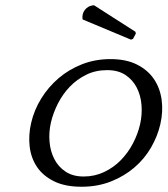

<svg xmlns="http://www.w3.org/2000/svg" viewBox="-20 -700 638 731"><path d="M400.7 -475C362 -475 326 -468.5 292.7 -455.5C259.3 -442.5 229.6 -424.8 203.4 -402.5C177.3 -380.2 155.1 -354.3 137 -325C118.9 -295.7 106.1 -264.7 98.6 -232C91.5 -201.3 89.6 -171.5 92.9 -142.5C96.2 -113.5 105.4 -87.7 120.5 -65C135.6 -42.3 157.2 -24 185.3 -10C213.4 4 248.5 11 290.5 11C331.1 11 368.3 4.3 402.1 -9C435.8 -22.3 465.6 -40 491.3 -62C517.1 -84 538.2 -109.3 554.9 -138C571.5 -166.7 583.3 -196.3 590.4 -227C597.8 -259 599.5 -290 595.4 -320C591.3 -350 581.4 -376.5 565.7 -399.5C550 -422.5 528.4 -440.8 500.9 -454.5C473.4 -468.2 440 -475 400.7 -475ZM298.5 -28C271.1 -28 248.2 -34.2 229.7 -46.5C211.2 -58.8 196.9 -74.8 186.8 -94.5C176.7 -114.2 170.6 -136.2 168.6 -160.5C166.5 -184.8 168.3 -209.3 174 -234C179.6 -258 188.4 -282 200.6 -306C212.9 -330 227.9 -351.3 245.9 -370C263.9 -388.7 284.7 -403.8 308.4 -415.5C332.1 -427.2 358.6 -433 388 -433C416 -433 439.2 -426.8 457.7 -414.5C476.2 -402.2 490.5 -386.2 500.6 -366.5C510.7 -346.8 516.8 -324.7 518.8 -300C520.7 -275.3 518.9 -251 513.4 -227C507.6 -201.7 498.4 -177.2 485.9 -153.5C473.5 -129.8 458.1 -108.7 439.8 -90C421.5 -71.3 400.3 -56.3 376.4 -45C352.4 -33.7 326.5 -28 298.5 -28ZM478.7 -549 486.4 -552 497.1 -572 495.7 -579 338 -680C326.5 -679.3 317 -675.7 309.5 -669C301.9 -662.3 297.1 -654.3 294.9 -645C293.4 -638.3 293.2 -632 294.5 -626Z"/></svg>

Font: Quattrocento
Style: Italic
Weight: 400
Italic angle: -13°
Designer: Pablo Impallari
Foundry: Pablo Impallari, Igino Marini, Branda Gallo
Version: Version 2.000